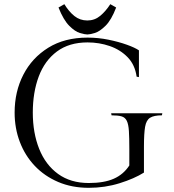

<svg xmlns="http://www.w3.org/2000/svg" viewBox="-20 -889 835 919"><path d="M755 -337Q717 -337 698.5 -325.5Q680 -314 674.5 -282Q669 -250 669 -187V-63Q623 -34 552.5 -12Q482 10 405 10Q324 10 258.5 -18Q193 -46 146.5 -95Q100 -144 75 -209.5Q50 -275 50 -350Q50 -450 91.5 -531Q133 -612 211 -660.5Q289 -709 399 -709Q450 -709 499 -699Q548 -689 587 -675Q626 -661 645 -648V-520L634 -522Q626 -579 591 -615Q556 -651 505.5 -668.5Q455 -686 399 -686Q311 -686 252.5 -642.5Q194 -599 165.5 -523Q137 -447 137 -350Q137 -253 167.5 -176.5Q198 -100 258 -56.5Q318 -13 405 -13Q478 -13 524.5 -33.5Q571 -54 599 -97V-175Q599 -229 597 -261.5Q595 -294 587 -310.5Q579 -327 562 -332Q545 -337 514 -337L512 -347H757ZM536 -853Q513 -793 485 -765.5Q457 -738 433.5 -731Q410 -724 398 -724Q386 -724 362.5 -731Q339 -738 311.5 -765.5Q284 -793 260 -853L288 -869Q310 -833 336.5 -812Q363 -791 398 -791Q433 -791 459.5 -813Q486 -835 508 -869Z"/></svg>

Font: Gilda Display
Style: Regular
Weight: 400
Designer: Eduardo Rodriguez Tunni
Foundry: Eduardo Rodriguez Tunni
Version: Version 1.002; ttfautohint (v1.8.4.7-5d5b);gftools[0.9.22]